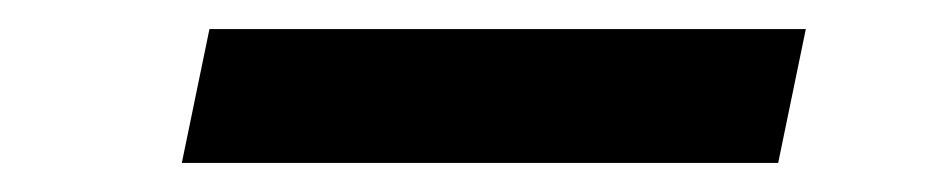

<svg xmlns="http://www.w3.org/2000/svg" viewBox="-20 -466 640 132"><path d="M105 -354 124 -446H534L515 -354Z"/></svg>

Font: Victor Mono Thin
Style: Bold Italic
Weight: 700
Italic angle: -12°
Monospace: yes
Version: Version 1.561;gftools[0.9.30]